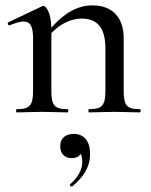

<svg xmlns="http://www.w3.org/2000/svg" viewBox="-20 -418 560 714"><path d="M500 -12C451 -12 440 -26 440 -81V-276C440 -354 397 -398 324 -398C269 -398 219 -370 171 -315C170 -367 153 -396 141 -396C139 -396 137 -395 135 -394L11 -335C6 -333 11 -321 16 -324C38 -333 55 -338 68 -338C93 -338 103 -319 103 -275V-81C103 -26 91 -12 42 -12C39 -12 39 0 42 0C67 0 101 -2 137 -2C173 -2 206 0 231 0C235 0 235 -12 231 -12C182 -12 171 -26 171 -81V-295C203 -329 245 -349 283 -349C343 -349 372 -314 372 -237V-81C372 -26 360 -12 311 -12C308 -12 308 0 311 0C336 0 370 -2 406 -2C442 -2 475 0 500 0C504 0 504 -12 500 -12ZM254 80C227 80 204 93 204 126C204 153 220 170 246 170C262 170 274 165 280 154C284 161 286 170 286 184C286 215 269 242 241 267C237 270 244 278 249 275C288 242 315 205 315 155C315 108 294 80 254 80Z"/></svg>

Font: Cormorant Infant Book
Style: Regular
Weight: 500
Designer: Christian Thalmann (Catharsis Fonts)
Version: Version 1.000;PS 002.000;hotconv 1.0.88;makeotf.lib2.5.64775